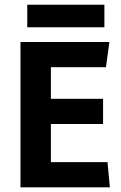

<svg xmlns="http://www.w3.org/2000/svg" viewBox="-20 -808 523 828"><path d="M68.3 0V-627H451.9L436.9 -518.3H141.6L199.5 -599.6V-332.9L141.6 -382H424.5V-273.3H141.6L199.5 -316.8V-27.3L141.6 -108.7H443.7L453.8 0ZM97.6 -690.4V-787.7H430.2V-690.4Z"/></svg>

Font: Anaheim
Style: Regular
Weight: 400
Designer: Vernon Adams
Foundry: Vernon Adams
Version: Version 2.001